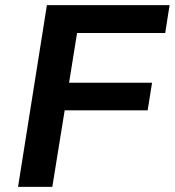

<svg xmlns="http://www.w3.org/2000/svg" viewBox="-20 -725 678 745"><path d="M50 0 162 -705H638L621 -597H279L248 -404H570L553 -297H231L183 0Z"/></svg>

Font: Nunito Sans 9pt
Style: Bold Italic
Weight: 700
Italic angle: -9°
Version: Version 3.101;gftools[0.9.27]